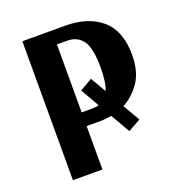

<svg xmlns="http://www.w3.org/2000/svg" viewBox="-121 -747 774 844"><g transform="rotate(-20 266.5 -325.0)"><path d="M77 0V-650H276Q384 -650 447 -596Q510 -542 510 -430Q510 -351 477 -303Q444 -255 397 -230L443 -151L384 -118L332 -208Q319 -206 305.5 -204.5Q292 -203 279 -203H215V0ZM304 -392 346 -319Q361 -355 361 -424Q361 -516 335.5 -550.5Q310 -585 263 -585H215V-267H263Q283 -267 296 -271L246 -358Z"/></g></svg>

Font: Arsenal SC
Style: Bold
Weight: 700
Designer: Andrij Shevchenko
Foundry: Stairsfor
Version: Version 2.001; ttfautohint (v1.8.4.7-5d5b)